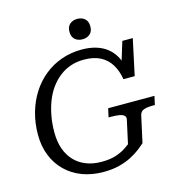

<svg xmlns="http://www.w3.org/2000/svg" viewBox="-131 -1025 1061 1154"><g transform="rotate(-15 399.5 -448.0)"><path d="M146 -289Q146 -343 155 -391.5Q164 -440 180.5 -482Q197 -524 221.5 -557.5Q246 -591 277.5 -615.5Q309 -640 347 -653Q385 -666 430 -666Q491 -666 532 -644.5Q573 -623 597 -584Q621 -545 630 -491H700L748 -715H683L637 -565L661 -555Q654 -596 635.5 -628Q617 -660 588 -682.5Q559 -705 520 -716.5Q481 -728 433 -728Q365 -728 306 -707Q247 -686 199.5 -647.5Q152 -609 118 -556Q84 -503 65.5 -438Q47 -373 47 -301Q47 -229 70.5 -170.5Q94 -112 137 -70Q180 -28 239.5 -5.5Q299 17 372 17Q426 17 469 6Q512 -5 545 -22Q578 -39 602 -57.5Q626 -76 641 -90L677 -254Q682 -277 703 -284.5Q724 -292 759 -292H772L784 -346H496L484 -292H500Q530 -292 550 -288.5Q570 -285 580 -276.5Q590 -268 587 -252L555 -106Q547 -100 525 -85Q503 -70 466.5 -57.5Q430 -45 376 -45Q323 -45 280.5 -61.5Q238 -78 208 -109.5Q178 -141 162 -186Q146 -231 146 -289ZM455 -786Q483 -786 501.5 -802Q520 -818 520 -849Q520 -881 501.5 -897Q483 -913 455 -913Q427 -913 408.5 -897Q390 -881 390 -849Q390 -818 408.5 -802Q427 -786 455 -786Z"/></g></svg>

Font: Roboto Serif
Style: Italic
Weight: 400
Italic angle: -10°
Designer: Greg Gazdowicz
Foundry: Commercial Type
Version: Version 1.008